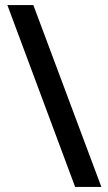

<svg xmlns="http://www.w3.org/2000/svg" viewBox="-20 -734 426 754"><path d="M111 -714 378 0H275L9 -714Z"/></svg>

Font: Noto Sans Javanese Medium
Style: Regular
Weight: 500
Version: Version 2.004